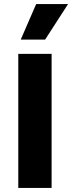

<svg xmlns="http://www.w3.org/2000/svg" viewBox="-20 -925 355 945"><path d="M70 0V-660H234V0ZM202 -730H82L158 -905H315Z"/></svg>

Font: Bricolage Grotesque 10pt ExtraBold
Style: Regular
Weight: 800
Designer: Mathieu Triay
Foundry: Atelier Triay
Version: Version 1.000; ttfautohint (v1.8.4.7-5d5b);gftools[0.9.32]